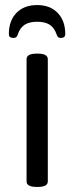

<svg xmlns="http://www.w3.org/2000/svg" viewBox="-20 -737 294 759"><path d="M85 -20V-503Q85 -525 125 -525H129Q169 -525 169 -503V-20Q169 2 129 2H125Q85 2 85 -20ZM238 -602Q238 -587 220 -587Q213 -587 210 -590Q207 -593 205.5 -597Q204 -601 203 -603Q194 -628 176 -639.5Q158 -651 127 -651Q96 -651 78 -639.5Q60 -628 51 -603Q51 -602 49 -597Q47 -592 43 -589.5Q39 -587 33 -587Q15 -587 15 -602Q15 -655 45 -686Q75 -717 127 -717Q178 -717 208 -686Q238 -655 238 -602Z"/></svg>

Font: Asap Condensed
Style: Regular
Weight: 400
Designer: Pablo Cosgaya
Foundry: Omnibus-Type
Version: Version 1.010; ttfautohint (v1.8)